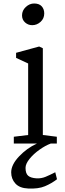

<svg xmlns="http://www.w3.org/2000/svg" viewBox="-20 -821 374 1098"><path d="M106 -733Q106 -761 127.5 -781Q149 -801 175 -801Q204 -801 218.5 -785Q233 -769 233 -744Q233 -715 212 -696Q191 -677 164 -677Q141 -677 123.5 -692.5Q106 -708 106 -733ZM306 204Q275 228 237 244Q199 260 141 257Q92 255 68 228.5Q44 202 44 165Q44 121 89 73.5Q134 26 191 0H59V-39L141 -49V-458L72 -490V-519L204 -555L225 -545V-49L305 -39V0H270Q240 11 206 35Q172 59 149 87.5Q126 116 126 139Q126 171 141 184Q156 197 190 199Q217 200 241 190Q265 180 296 164Z"/></svg>

Font: Grenzecho Serif
Style: Serif-Regular
Weight: 400
Designer: Dan Reynolds
Foundry: Dan Reynolds
Version: Version 1.001; ttfautohint (v1.1) -l 5 -r 5 -G 72 -x 0 -D la